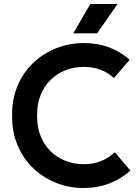

<svg xmlns="http://www.w3.org/2000/svg" viewBox="-20 -932 693 967"><path d="M402 15Q327 15 261.5 -11.5Q196 -38 146.5 -85.5Q97 -133 69 -199Q41 -265 41 -343V-357Q41 -435 69 -501Q97 -567 146.5 -614.5Q196 -662 261.5 -688.5Q327 -715 402 -715Q472 -715 529.5 -693.5Q587 -672 633 -631L554 -539Q492 -595 402 -595Q351 -595 308 -577.5Q265 -560 233.5 -528.5Q202 -497 184.5 -453Q167 -409 167 -357V-343Q167 -291 184.5 -247Q202 -203 233.5 -171.5Q265 -140 308 -122.5Q351 -105 402 -105Q494 -105 558 -165L637 -73Q590 -31 530.5 -8Q471 15 402 15ZM349 -764 435 -912H572L469 -764Z"/></svg>

Font: SUSE SemiBold
Style: Regular
Weight: 600
Designer: Rene Bieder
Foundry: SUSE
Version: Version 1.000